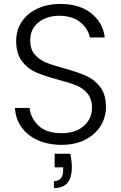

<svg xmlns="http://www.w3.org/2000/svg" viewBox="-20 -727 612 973"><path d="M292 7Q223 7 170.5 -17Q118 -41 88 -84Q58 -127 56 -180H130Q135 -129 175 -90.5Q215 -52 292 -52Q363 -52 404.5 -88.5Q446 -125 446 -181Q446 -226 423 -253.5Q400 -281 366 -294.5Q332 -308 272 -324Q202 -343 161 -361Q120 -379 91 -417Q62 -455 62 -520Q62 -574 90 -616.5Q118 -659 169 -683Q220 -707 286 -707Q383 -707 442.5 -659.5Q502 -612 511 -537H435Q428 -580 388 -613.5Q348 -647 280 -647Q217 -647 175 -613.5Q133 -580 133 -522Q133 -478 156 -451Q179 -424 213.5 -410Q248 -396 307 -380Q375 -361 417 -342.5Q459 -324 488 -286Q517 -248 517 -184Q517 -135 491 -91Q465 -47 414 -20Q363 7 292 7ZM336 52Q344 90 344 119Q344 176 321 201Q298 226 253 226V191Q300 191 300 135V121H257V52Z"/></svg>

Font: Fz Poppins Light
Style: Regular
Weight: 300
Designer: Ninad Kale (Devanagari), Jonny Pinhorn (Latin)
Foundry: Indian Type Foundry
Version: Vit hóa bi Vntype.Com & FontZin.Com